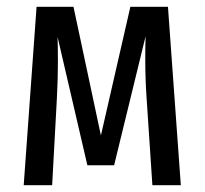

<svg xmlns="http://www.w3.org/2000/svg" viewBox="-20 -547 604 567"><path d="M514 0H430L413 -256Q409 -312 409 -372Q409 -417 410 -440L317 -59H238L150 -438Q151 -412 151 -364Q151 -314 148 -257L134 0H50L88 -527H197L278 -147L365 -527H476Z"/></svg>

Font: Fira Sans Compressed
Style: Regular
Weight: 400
Width: 1
Designer: bBox Type GmbH & Carrois Corporate GbR & Edenspiekermann AG
Foundry: bBox Type GmbH & Carrois Corporate GbR & Edenspiekermann AG
Version: Version 4.301